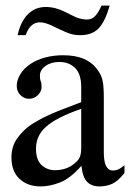

<svg xmlns="http://www.w3.org/2000/svg" viewBox="-20 -658 484 688"><path d="M373 -638Q357 -581 333.5 -556.5Q310 -532 268 -532Q249 -532 233.5 -536.5Q218 -541 187 -556L164 -567Q140 -578 123 -578Q88 -578 72 -532H43Q54 -581 80 -607Q106 -633 144 -633Q178 -633 214 -615L238 -603Q266 -588 291 -588Q308 -588 319.5 -599Q331 -610 344 -638ZM426 -38Q403 -9 382.5 0.5Q362 10 336 10Q308 10 292 -6.5Q276 -23 272 -63H271Q231 -18 194.5 -4Q158 10 126 10Q79 10 50 -17Q21 -44 21 -94Q21 -133 41.5 -162Q62 -191 91 -211Q102 -218 116 -226Q130 -234 150 -243.5Q170 -253 199.5 -264.5Q229 -276 271 -292V-346Q271 -393 249 -414.5Q227 -436 193 -436Q163 -436 143 -421.5Q123 -407 123 -387Q123 -373 126 -367Q129 -361 129 -345Q129 -331 116 -317.5Q103 -304 83 -304Q67 -304 53.5 -317Q40 -330 40 -350Q40 -370 52.5 -391.5Q65 -413 91 -430Q112 -444 142 -452Q172 -460 206 -460Q248 -460 277 -448.5Q306 -437 324 -415Q333 -404 338.5 -394Q344 -384 347 -371.5Q350 -359 351 -343Q352 -327 352 -304V-113Q352 -78 360.5 -62.5Q369 -47 383 -47Q395 -47 404 -51Q413 -55 426 -66ZM271 -268Q179 -236 143 -202Q109 -171 109 -125Q109 -85 129 -66.5Q149 -48 178 -48Q193 -48 208 -52Q223 -56 236 -64Q258 -79 264.5 -92Q271 -105 271 -127Z"/></svg>

Font: STIXGeneralUnicodeRegular
Style: Regular
Weight: 400
Designer: MicroPress Inc., with final additions and corrections provided by Coen Hoffman, Elsevier (retired)
Version: Version 1.1.0